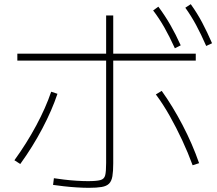

<svg xmlns="http://www.w3.org/2000/svg" viewBox="-20 -875 1040 919"><path d="M405 24Q380 24 347.5 22Q315 20 285 16.5Q255 13 234 10L238 -22Q258 -19 286 -15.5Q314 -12 345.5 -10Q377 -8 401 -8Q442 -8 460.5 -13Q479 -18 483.5 -36Q488 -54 488 -95V-801H522V-93Q522 -55 518 -31.5Q514 -8 502 4Q490 16 466.5 20Q443 24 405 24ZM49 -108Q107 -188 153 -273.5Q199 -359 225 -436L255 -426Q229 -348 183 -260.5Q137 -173 77 -90ZM902 -84Q880 -144 852 -204Q824 -264 792.5 -320Q761 -376 726 -423L754 -440Q807 -366 854 -276Q901 -186 933 -94ZM63 -585V-618H917V-585ZM817 -644Q791 -701 766.5 -744Q742 -787 713 -825L738 -843Q770 -800 795.5 -755.5Q821 -711 845 -658ZM967 -655Q942 -712 918.5 -755.5Q895 -799 867 -838L893 -855Q924 -812 948 -766.5Q972 -721 995 -668Z"/></svg>

Font: M PLUS 2 ExtraLight
Style: Regular
Weight: 250
Designer: Coji Morishita
Foundry: UNDERFOREST DESIGN
Version: Version 1.001